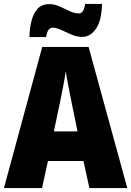

<svg xmlns="http://www.w3.org/2000/svg" viewBox="-20 -953 665 973"><path d="M433 0 403 -137H223L193 0H0L194 -715H429L625 0ZM343 -433Q336 -469 327 -514.5Q318 -560 313 -592Q309 -561 300.5 -517Q292 -473 284 -434L253 -287H373ZM129 -765Q130 -806 139 -844.5Q148 -883 169.5 -907.5Q191 -932 229 -932Q256 -932 282 -920.5Q308 -909 332.5 -897Q357 -885 381 -885Q392 -885 399.5 -896Q407 -907 412 -933H497Q495 -849 466.5 -807.5Q438 -766 397 -766Q369 -766 341.5 -778Q314 -790 289.5 -801.5Q265 -813 245 -813Q237 -813 227.5 -803.5Q218 -794 214 -765Z"/></svg>

Font: Noto Sans Bengali Condensed Black
Style: Regular
Weight: 900
Width: 3
Designer: Joana Ranito - Universal Thirst; Jelle Bosma - Monotype Design Team
Foundry: Universal Thirst ehf.
Version: Version 3.000; ttfautohint (v1.8.4.7-5d5b)